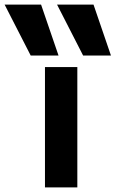

<svg xmlns="http://www.w3.org/2000/svg" viewBox="-118 -810 500 830"><path d="M14.7 -570 -98 -790H59.6L135 -570ZM241.3 -570 128.7 -790H286.3L361.6 -570ZM76.4 0V-520H216.3V0Z"/></svg>

Font: M PLUS 2 Thin
Style: Regular
Weight: 100
Designer: Coji Morishita
Foundry: UNDERFOREST DESIGN
Version: Version 1.001